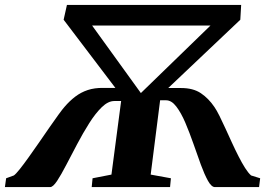

<svg xmlns="http://www.w3.org/2000/svg" viewBox="-47 -763 1118 783"><path d="M-27 0 -22 -36 9.5 -47.5Q17.5 -53 33.5 -73Q49.5 -93 70 -121.8Q90.5 -150.5 112.5 -182.2Q134.5 -214 155 -243.8Q175.5 -273.5 191.8 -295.8Q208 -318 216 -327Q237 -351.5 260 -369Q283 -386.5 310.8 -395.8Q338.5 -405 374 -404.5H423.5L212.5 -682.5L226 -743H936.5L933 -682.5L639 -404H692Q740.5 -404 772 -383Q803.5 -362 827.5 -326.5Q836.5 -313.5 848 -290.5Q859.5 -267.5 872.2 -239.5Q885 -211.5 898.5 -182Q912 -152.5 925.8 -125.5Q939.5 -98.5 952.5 -78Q965.5 -57.5 977 -47.5L1014 -36L1009.5 0H829.5Q815.5 0 801.2 -25.5Q787 -51 772.2 -91.2Q757.5 -131.5 741.8 -176.8Q726 -222 708.8 -262.5Q691.5 -303 672 -328.5Q652.5 -354 630.5 -354H606L567.5 -51L650 -36L646.5 0H327L330.5 -36L407.5 -51L447 -351H419Q394 -351 368 -325.8Q342 -300.5 316.8 -260.5Q291.5 -220.5 267.8 -175.5Q244 -130.5 223.2 -90.5Q202.5 -50.5 185.8 -25.2Q169 0 157.5 0ZM527.5 -383.5 811.5 -659H328.5Z"/></svg>

Font: Merriweather 72pt ExtraBold
Style: Italic
Weight: 800
Italic angle: -7.8°
Version: Version 2.101